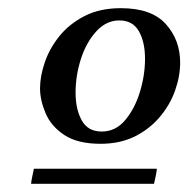

<svg xmlns="http://www.w3.org/2000/svg" viewBox="-20 -650 461 470"><path d="M421 -497Q421 -463 408.5 -428Q396 -393 371 -363.5Q346 -334 310 -316Q274 -298 226 -298Q170 -298 137.5 -319.5Q105 -341 91.5 -373Q78 -405 78 -434Q78 -463 89.5 -497Q101 -531 125 -561Q149 -591 186.5 -610.5Q224 -630 276 -630Q351 -630 386 -591Q421 -552 421 -497ZM335 -506Q335 -547 320 -573.5Q305 -600 272 -600Q240 -600 215.5 -573Q191 -546 178 -505.5Q165 -465 165 -423Q165 -383 180 -355.5Q195 -328 229 -328Q263 -328 286.5 -356Q310 -384 322.5 -425Q335 -466 335 -506ZM357 -200H56Q57 -209 59 -218Q61 -227 63 -237H364Q363 -227 361 -218Q359 -209 357 -200Z"/></svg>

Font: Tiro Devanagari Sanskrit
Style: Italic
Weight: 400
Italic angle: -11°
Designer: Devanagari: John Hudson & Fiona Ross, assisted by Paul Hanslow. Latin: John Hudson with Paul Hanslow, assisted by Kaja S
Foundry: Tiro Typeworks Ltd.
Version: Version 1.52